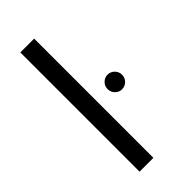

<svg xmlns="http://www.w3.org/2000/svg" viewBox="-238 -802 854 854"><g transform="rotate(-45 189.0 -375.0)"><path d="M88 0V-750H175V0ZM292 -314Q274 -314 260.5 -327.5Q247 -341 247 -360Q247 -379 260.5 -392.5Q274 -406 292 -406Q311 -406 324.5 -392.5Q338 -379 338 -360Q338 -341 324.5 -327.5Q311 -314 292 -314Z"/></g></svg>

Font: Oakes Grotesk
Style: Regular
Weight: 400
Designer: Samuel Oakes
Foundry: Samuel Oakes
Version: Version 1.000;PS 001.000;hotconv 1.0.88;makeotf.lib2.5.64775